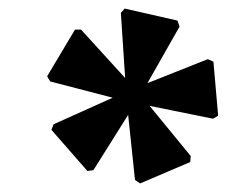

<svg xmlns="http://www.w3.org/2000/svg" viewBox="-20 -804 529 448"><path d="M307 -376 295 -384 279 -536 198 -407 184 -405 100 -501 105 -514 243 -576 97 -614 90 -626 155 -735H169L272 -622L262 -774L271 -784L394 -756L399 -742L324 -610L465 -666L478 -660L489 -534L477 -527L329 -557L425 -440L424 -426Z"/></svg>

Font: Platypi Light SemiBold
Style: Italic
Weight: 600
Italic angle: -13°
Version: Version 1.200